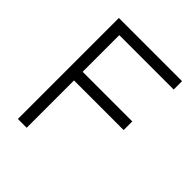

<svg xmlns="http://www.w3.org/2000/svg" viewBox="-195 -821 941 941"><g transform="rotate(45 275.5 -350.0)"><path d="M84 0V-700H522V-642H145V-388H489V-328H145V0Z"/></g></svg>

Font: Zen Kaku Gothic New
Style: Regular
Weight: 400
Designer: Yoshimichi Ohira
Foundry: Positype
Version: Version 1.001